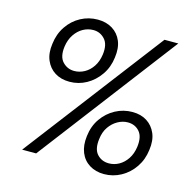

<svg xmlns="http://www.w3.org/2000/svg" viewBox="-105 -819 954 940"><g transform="rotate(15 371.5 -349.5)"><path d="M84 0 618 -700H688L155 0ZM501 12Q459 12 427.5 -7.5Q396 -27 381.5 -62.5Q367 -98 373 -146Q379 -198 406 -236.5Q433 -275 473 -296.5Q513 -318 559 -318Q602 -318 632.5 -298.5Q663 -279 678 -244Q693 -209 686 -160Q680 -110 653.5 -71Q627 -32 587 -10Q547 12 501 12ZM221 -381Q178 -381 147 -400.5Q116 -420 101 -455.5Q86 -491 93 -539Q99 -590 125.5 -629Q152 -668 192 -689.5Q232 -711 278 -711Q321 -711 352.5 -691.5Q384 -672 398.5 -637Q413 -602 406 -553Q400 -503 373 -464Q346 -425 306.5 -403Q267 -381 221 -381ZM511 -45Q538 -45 562 -58.5Q586 -72 603 -97.5Q620 -123 625 -159Q632 -211 609.5 -237Q587 -263 550 -263Q524 -263 499 -249Q474 -235 456.5 -209.5Q439 -184 435 -148Q428 -96 451 -70.5Q474 -45 511 -45ZM230 -438Q257 -438 281.5 -451.5Q306 -465 323 -490.5Q340 -516 345 -552Q352 -604 328.5 -630Q305 -656 270 -656Q243 -656 218.5 -642.5Q194 -629 176.5 -603Q159 -577 154 -541Q147 -489 171 -463.5Q195 -438 230 -438Z"/></g></svg>

Font: DM Sans 36pt Light
Style: Italic
Weight: 300
Italic angle: -10°
Designer: Colophon Foundry, Jonny Pinhorn
Foundry: Colophon Foundry
Version: Version 4.004;gftools[0.9.30]